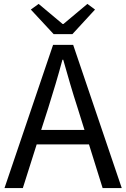

<svg xmlns="http://www.w3.org/2000/svg" viewBox="-20 -964 647 984"><path d="M255 -789H351L467 -915L428 -944L305 -841H301L178 -944L138 -915ZM3 0H97L168 -224H436L506 0H604L355 -734H252ZM227 -410C253 -493 277 -572 300 -658H304C328 -573 351 -493 378 -410L413 -298H191Z"/></svg>

Font: Noto Sans JP
Style: Regular
Weight: 400
Designer: Ryoko NISHIZUKA  (kana, bopomofo & ideographs); Paul D. Hunt (Latin, Greek & Cyrillic); Sandoll Communications , Soo-you
Foundry: Adobe
Version: Version 2.002;hotconv 1.0.116;makeotfexe 2.5.65601